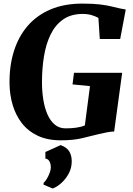

<svg xmlns="http://www.w3.org/2000/svg" viewBox="-20 -772 738 1068"><path d="M318.5 8.5Q243.5 8.5 189.5 -17.2Q135.5 -43 101.5 -87Q67.5 -131 50.8 -187.2Q34 -243.5 33 -305Q31.5 -403.5 56.8 -485.5Q82 -567.5 133.2 -627.2Q184.5 -687 261 -719.5Q337.5 -752 439 -752Q498.5 -752 536.8 -747.2Q575 -742.5 600.8 -736Q626.5 -729.5 647.5 -725Q655.5 -723.5 663.5 -722Q671.5 -720.5 679.5 -719L648.5 -555H535L527.5 -672Q511.5 -681.5 489.5 -688Q467.5 -694.5 440 -694.5Q375.5 -694.5 331.8 -664.2Q288 -634 262 -581Q236 -528 224.8 -459.8Q213.5 -391.5 213.5 -314Q213.5 -263.5 221 -217.2Q228.5 -171 244.2 -135.2Q260 -99.5 284.8 -78.8Q309.5 -58 345 -58Q377 -58 404 -61.8Q431 -65.5 452 -74.5L480.5 -293L383.5 -302.5L391.5 -367H659.5L615 -40.5Q599 -40.5 573 -35.5Q547 -30.5 525 -25Q483 -14 434.5 -2.8Q386 8.5 318.5 8.5ZM222 255 223 244.5Q230.5 239 240 223.5Q249.5 208 256.5 189.2Q263.5 170.5 262.5 154Q262 138.5 254.8 125.2Q247.5 112 232.5 110V73.5L317.5 35Q351 47.5 365 69.8Q379 92 379 126Q379 162.5 362 193.8Q345 225 320.5 246.8Q296 268.5 273 276.5Z"/></svg>

Font: Merriweather 36pt Black
Style: Italic
Weight: 900
Italic angle: -7.8°
Version: Version 2.101